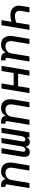

<svg xmlns="http://www.w3.org/2000/svg" viewBox="1507 -2085 586 3640"><g transform="rotate(90 1800.0 -265.0)"><path d="M362 0 393 -187Q362 -179 330.5 -174.5Q299 -170 269 -170Q240 -170 212.5 -175.5Q185 -181 161.5 -194.5Q138 -208 120.5 -228.5Q103 -249 94.5 -275.5Q86 -302 87.5 -330.5Q89 -359 93 -387L117 -530H214L188 -374Q185 -358 184.5 -342Q184 -326 188.5 -312.5Q193 -299 202 -287.5Q211 -276 224 -268Q237 -260 251.5 -257Q266 -254 282 -254Q298 -254 314 -256.5Q330 -259 345.5 -262.5Q361 -266 376.5 -270Q392 -274 408 -279L449 -530H546L458 0Z M826 8Q798 8 770 0.5Q742 -7 720.5 -23.5Q699 -40 685.5 -64.5Q672 -89 666.5 -116Q661 -143 662 -172.5Q663 -202 667 -231L717 -530H814L762 -217Q759 -200 758.5 -182.5Q758 -165 761 -149Q764 -133 772 -118.5Q780 -104 793 -94Q806 -84 822.5 -80Q839 -76 856 -76Q872 -76 888 -78.5Q904 -81 919 -88Q934 -95 947.5 -106Q961 -117 970.5 -131Q980 -145 985.5 -160.5Q991 -176 993 -192L1049 -530H1146L1077 -111Q1076 -104 1076.5 -97Q1077 -90 1081.5 -85Q1086 -80 1092.5 -78Q1099 -76 1106 -76H1124V8H1092Q1071 8 1050.5 3.5Q1030 -1 1013.5 -12Q997 -23 987.5 -41.5Q978 -60 977 -81Q966 -60 949.5 -42.5Q933 -25 913 -13Q893 -1 870.5 3.5Q848 8 826 8Z M1229 0 1317 -530H1414L1378 -315H1614L1649 -530H1746L1658 0H1562L1600 -231H1364L1326 0Z M2026 8Q1998 8 1970 0.5Q1942 -7 1920.5 -23.5Q1899 -40 1885.5 -64.5Q1872 -89 1866.5 -116Q1861 -143 1862 -172.5Q1863 -202 1867 -231L1917 -530H2014L1962 -217Q1959 -200 1958.5 -182.5Q1958 -165 1961 -149Q1964 -133 1972 -118.5Q1980 -104 1993 -94Q2006 -84 2022.5 -80Q2039 -76 2056 -76Q2072 -76 2088 -78.5Q2104 -81 2119 -88Q2134 -95 2147.5 -106Q2161 -117 2170.5 -131Q2180 -145 2185.5 -160.5Q2191 -176 2193 -192L2249 -530H2346L2277 -111Q2276 -104 2276.5 -97Q2277 -90 2281.5 -85Q2286 -80 2292.5 -78Q2299 -76 2306 -76H2324V8H2292Q2271 8 2250.5 3.5Q2230 -1 2213.5 -12Q2197 -23 2187.5 -41.5Q2178 -60 2177 -81Q2166 -60 2149.5 -42.5Q2133 -25 2113 -13Q2093 -1 2070.5 3.5Q2048 8 2026 8Z M2402 0 2490 -530H2586L2578 -482Q2586 -494 2596.5 -505Q2607 -516 2619.5 -523.5Q2632 -531 2646 -534.5Q2660 -538 2674 -538Q2674 -538 2674 -538Q2674 -538 2674 -538Q2691 -538 2707 -532.5Q2723 -527 2733.5 -515.5Q2744 -504 2750 -489Q2756 -474 2759 -458Q2766 -474 2777 -489Q2788 -504 2802 -515.5Q2816 -527 2833.5 -532.5Q2851 -538 2868 -538Q2868 -538 2868 -538Q2868 -538 2868 -538Q2885 -538 2901 -532.5Q2917 -527 2928 -515Q2939 -503 2945 -487.5Q2951 -472 2953 -455Q2955 -438 2953.5 -420.5Q2952 -403 2949 -386L2886 0H2789L2855 -402Q2857 -412 2856 -421.5Q2855 -431 2850 -439Q2845 -447 2836 -450.5Q2827 -454 2817 -454Q2808 -454 2798.5 -450Q2789 -446 2782.5 -439Q2776 -432 2771 -423.5Q2766 -415 2762.5 -406Q2759 -397 2757 -388Q2755 -379 2753 -370L2692 0H2595L2662 -402Q2664 -412 2663 -421.5Q2662 -431 2656.5 -439Q2651 -447 2642 -450.5Q2633 -454 2623 -454Q2614 -454 2605 -450Q2596 -446 2589 -439Q2582 -432 2577 -423.5Q2572 -415 2569 -406Q2566 -397 2563.5 -388Q2561 -379 2560 -370L2498 0Z M3226 8Q3198 8 3170 0.5Q3142 -7 3120.5 -23.5Q3099 -40 3085.5 -64.5Q3072 -89 3066.5 -116Q3061 -143 3062 -172.5Q3063 -202 3067 -231L3117 -530H3214L3162 -217Q3159 -200 3158.5 -182.5Q3158 -165 3161 -149Q3164 -133 3172 -118.5Q3180 -104 3193 -94Q3206 -84 3222.5 -80Q3239 -76 3256 -76Q3272 -76 3288 -78.5Q3304 -81 3319 -88Q3334 -95 3347.5 -106Q3361 -117 3370.5 -131Q3380 -145 3385.5 -160.5Q3391 -176 3393 -192L3449 -530H3546L3477 -111Q3476 -104 3476.5 -97Q3477 -90 3481.5 -85Q3486 -80 3492.5 -78Q3499 -76 3506 -76H3524V8H3492Q3471 8 3450.5 3.5Q3430 -1 3413.5 -12Q3397 -23 3387.5 -41.5Q3378 -60 3377 -81Q3366 -60 3349.5 -42.5Q3333 -25 3313 -13Q3293 -1 3270.5 3.5Q3248 8 3226 8Z"/></g></svg>

Font: Iosevka Curly Medium Extended
Style: Italic
Weight: 500
Width: 7
Italic angle: -9°
Monospace: yes
Designer: Belleve Invis
Foundry: Belleve Invis
Version: Version 11.1.0; ttfautohint (v1.8.3)